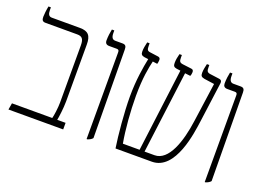

<svg xmlns="http://www.w3.org/2000/svg" viewBox="-97 -882 1536 1124"><g transform="rotate(20 671.0 -320.5)"><path d="M23 0H364V-41H312C316 -58 324 -119 324 -160V-514C324 -570 305 -592 253 -592H78C59 -592 52 -605 52 -631V-647H37C32 -623 29 -594 29 -580C29 -561 34 -551 53 -551H250C280 -551 293 -540 293 -497V-142C293 -109 286 -58 281 -41H30Z M512 6H518C531 1 541 -4 548 -13L543 -563C543 -583 537 -592 518 -592H473C455 -592 447 -605 447 -631V-647H432C428 -629 424 -601 424 -577C424 -560 432 -551 450 -551H497C509 -551 512 -546 512 -533Z M690 0H916C1064 0 1093 -248 1103 -319L1137 -571C1138 -584 1131 -590 1121 -591L1062 -599C1041 -602 1039 -612 1039 -635V-647H1024C1020 -630 1015 -608 1015 -590C1015 -570 1021 -565 1040 -561L1103 -552L1069 -310C1051 -176 1006 -41 918 -41H856L922 -553L956 -549C959 -555 961 -565 961 -574C961 -584 957 -590 947 -591L891 -598C872 -601 868 -608 868 -632V-647H853C847 -625 844 -607 844 -589C844 -571 849 -564 867 -561L891 -558L825 -41H721C706 -122 697 -238 697 -330C697 -444 711 -510 721 -553L750 -549C752 -556 754 -564 754 -574C754 -583 751 -589 741 -591L690 -598C671 -600 667 -607 667 -632V-647H652C647 -625 643 -606 643 -588C643 -570 649 -563 667 -560L691 -557C680 -504 665 -418 665 -314C665 -216 678 -77 690 0Z M1248 6H1254C1267 1 1277 -4 1284 -13L1279 -563C1279 -583 1273 -592 1254 -592H1209C1191 -592 1183 -605 1183 -631V-647H1168C1164 -629 1160 -601 1160 -577C1160 -560 1168 -551 1186 -551H1233C1245 -551 1248 -546 1248 -533Z"/></g></svg>

Font: Noto Serif Hebrew Condensed ExtraLight
Style: Regular
Weight: 200
Width: 3
Designer: Monotype Design Team
Foundry: Monotype Imaging Inc.
Version: Version 2.004